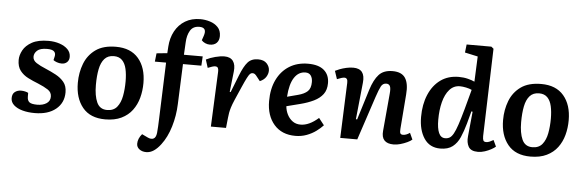

<svg xmlns="http://www.w3.org/2000/svg" viewBox="-58 -984 4301 1415"><g transform="rotate(5 2092.5 -276.5)"><path d="M229 -49Q270 -49 297 -66.5Q324 -84 324 -117Q324 -149 296 -167.5Q268 -186 222 -205Q183 -220 146.5 -238.5Q110 -257 87 -287Q64 -317 64 -366Q64 -401 84 -438Q104 -475 149.5 -500Q195 -525 272 -525Q316 -525 353.5 -512.5Q391 -500 414 -477Q437 -454 437 -421Q437 -396 421.5 -381.5Q406 -367 382 -367Q363 -367 345.5 -373.5Q328 -380 320 -387L326 -413Q332 -437 318.5 -451Q305 -465 266 -465Q215 -465 193 -445Q171 -425 171 -399Q171 -372 198.5 -354Q226 -336 270 -318Q308 -302 344.5 -282.5Q381 -263 405 -234Q429 -205 429 -158Q429 -80 371.5 -33Q314 14 215 14Q165 14 125 3Q85 -8 61 -29.5Q37 -51 37 -81Q37 -113 56.5 -127.5Q76 -142 102 -142Q117 -142 132 -138.5Q147 -135 155 -130V-102Q155 -74 170.5 -61.5Q186 -49 229 -49Z M737 15Q626 15 569.5 -54Q513 -123 513 -236Q513 -312 538.5 -378Q564 -444 620.5 -484.5Q677 -525 771 -525Q880 -525 937.5 -457.5Q995 -390 995 -276Q995 -219 981 -167Q967 -115 936.5 -74Q906 -33 856.5 -9Q807 15 737 15ZM745 -55Q793 -55 818.5 -86.5Q844 -118 853.5 -168.5Q863 -219 863 -277Q863 -328 854 -368.5Q845 -409 822.5 -432Q800 -455 761 -455Q717 -455 692 -427Q667 -399 657 -349Q647 -299 647 -232Q647 -152 669 -103.5Q691 -55 745 -55Z M1370 -725Q1323 -725 1302 -689.5Q1281 -654 1279 -602L1274 -510H1413L1409 -441H1273L1261 -144Q1258 -58 1233.5 23.5Q1209 105 1166 161Q1142 193 1115.5 211Q1089 229 1059 229Q1029 229 1008.5 213.5Q988 198 988 173Q988 135 1018 100L1062 121Q1088 133 1105.5 124Q1123 115 1127 81Q1129 57 1130.5 33.5Q1132 10 1133 -27L1148 -441H1065L1072 -503L1151 -511L1154 -559Q1158 -624 1185.5 -674.5Q1213 -725 1260.5 -753.5Q1308 -782 1372 -782Q1408 -782 1443.5 -771Q1479 -760 1502.5 -735.5Q1526 -711 1526 -670Q1526 -638 1508 -619.5Q1490 -601 1457 -601Q1440 -601 1423 -608.5Q1406 -616 1396 -628L1407 -660Q1430 -725 1370 -725Z M1536 -407Q1537 -424 1532 -434.5Q1527 -445 1511 -445Q1501 -445 1488 -440.5Q1475 -436 1457 -429L1438 -489Q1467 -504 1505.5 -514Q1544 -524 1573 -524Q1617 -524 1637 -496.5Q1657 -469 1651 -418L1634 -267L1641 -266L1691 -393Q1718 -462 1745.5 -493Q1773 -524 1822 -524Q1865 -524 1886.5 -500.5Q1908 -477 1908 -448Q1908 -424 1893.5 -401Q1879 -378 1848 -365L1826 -393Q1815 -408 1807.5 -413.5Q1800 -419 1790 -419Q1779 -419 1771 -411Q1763 -403 1750.5 -379Q1738 -355 1717 -307Q1691 -248 1675.5 -212Q1660 -176 1653 -153Q1646 -130 1643 -113Q1640 -96 1638 -76L1630 0H1518Z M2192 -524Q2270 -524 2310 -489.5Q2350 -455 2350 -394Q2350 -344 2326 -312Q2302 -280 2259 -259Q2216 -238 2161 -224L2059 -198Q2062 -165 2076.5 -136.5Q2091 -108 2115.5 -90Q2140 -72 2175 -72Q2238 -72 2307 -133L2347 -82Q2327 -60 2296.5 -37.5Q2266 -15 2227 -0.5Q2188 14 2144 14Q2043 14 1986 -51.5Q1929 -117 1929 -225Q1929 -316 1961.5 -383Q1994 -450 2053 -487Q2112 -524 2192 -524ZM2231 -392Q2231 -421 2218 -439.5Q2205 -458 2178 -458Q2127 -458 2095.5 -410Q2064 -362 2058 -268L2138 -289Q2184 -301 2207.5 -323Q2231 -345 2231 -392Z M3006 -34Q2994 -23 2970.5 -12Q2947 -1 2920.5 6.5Q2894 14 2871 14Q2776 14 2785 -79L2810 -356Q2814 -397 2806 -412.5Q2798 -428 2779 -428Q2753 -428 2740 -404Q2727 -380 2708 -323L2601 0H2475L2491 -408Q2493 -445 2467 -445Q2451 -445 2413 -429L2393 -489Q2404 -495 2426 -503.5Q2448 -512 2474.5 -518Q2501 -524 2526 -524Q2617 -524 2606 -420L2578 -148L2587 -146L2657 -372Q2681 -448 2716 -486Q2751 -524 2817 -524Q2885 -524 2911.5 -482.5Q2938 -441 2931 -361L2911 -106Q2909 -82 2913.5 -72.5Q2918 -63 2934 -63Q2957 -63 2984 -82Z M3523 -105Q3523 -82 3528 -72.5Q3533 -63 3549 -63Q3561 -63 3575 -69Q3589 -75 3602 -83L3624 -36Q3613 -26 3592 -14.5Q3571 -3 3545.5 5.5Q3520 14 3494 14Q3442 14 3424.5 -17Q3407 -48 3412 -94L3430 -277L3421 -279L3396 -186Q3380 -129 3360.5 -84Q3341 -39 3307 -12.5Q3273 14 3216 14Q3137 14 3096 -47.5Q3055 -109 3055 -206Q3055 -299 3085.5 -371Q3116 -443 3172 -483.5Q3228 -524 3307 -524Q3343 -524 3374.5 -516Q3406 -508 3424 -499L3432 -686L3336 -707L3343 -767H3526L3543 -753ZM3245 -65Q3264 -65 3278.5 -73.5Q3293 -82 3306.5 -106Q3320 -130 3335 -175Q3350 -220 3370 -292L3409 -437Q3393 -445 3367 -450.5Q3341 -456 3321 -456Q3275 -456 3244 -421Q3213 -386 3198 -327Q3183 -268 3183 -196Q3183 -133 3198 -99Q3213 -65 3245 -65Z M3883 15Q3772 15 3715.5 -54Q3659 -123 3659 -236Q3659 -312 3684.5 -378Q3710 -444 3766.5 -484.5Q3823 -525 3917 -525Q4026 -525 4083.5 -457.5Q4141 -390 4141 -276Q4141 -219 4127 -167Q4113 -115 4082.5 -74Q4052 -33 4002.5 -9Q3953 15 3883 15ZM3891 -55Q3939 -55 3964.5 -86.5Q3990 -118 3999.5 -168.5Q4009 -219 4009 -277Q4009 -328 4000 -368.5Q3991 -409 3968.5 -432Q3946 -455 3907 -455Q3863 -455 3838 -427Q3813 -399 3803 -349Q3793 -299 3793 -232Q3793 -152 3815 -103.5Q3837 -55 3891 -55Z"/></g></svg>

Font: Literata 12pt SemiBold
Style: Italic
Weight: 600
Italic angle: -2°
Designer: Latin by Veronika Burian and Jose Scaglione. Greek by Irene Vlachou. Cyrillic by Vera Evstafieva
Foundry: TypeTogether
Version: Version 3.002